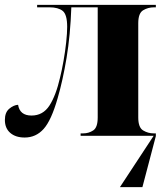

<svg xmlns="http://www.w3.org/2000/svg" viewBox="-20 -556 672 786"><path d="M81 7Q44 7 22 -12Q0 -31 0 -65Q0 -96 18 -111Q36 -126 54 -127Q61 -83 109 -83Q156 -83 182.5 -124Q209 -165 226 -239Q233 -267 240 -306.5Q247 -346 251 -383.5Q255 -421 255 -446Q255 -497 236.5 -511.5Q218 -526 183 -526H132V-536H618V-526H610Q586 -526 566 -514Q546 -502 546 -461V-75Q546 -34 566 -22Q586 -10 609 -10H618V0V1L563 210H471L609 0H310V-10H321Q343 -10 361.5 -22Q380 -34 380 -75V-526H272Q268 -412 252.5 -319Q237 -226 216 -154Q190 -63 158.5 -28Q127 7 81 7Z"/></svg>

Font: Noto Serif Display SemiCondensed ExtraBold
Style: Regular
Weight: 800
Width: 4
Designer: Monotype Design Team
Foundry: Monotype Imaging Inc.
Version: Version 2.009